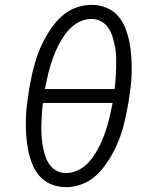

<svg xmlns="http://www.w3.org/2000/svg" viewBox="-20 -763 640 791"><path d="M252 8Q220 8 191.5 -3.5Q163 -15 143.5 -37Q124 -59 113 -87Q102 -115 96 -145Q90 -175 88 -206Q86 -237 86.5 -268.5Q87 -300 91 -332Q95 -364 100 -396Q105 -424 111 -452Q117 -480 125 -507.5Q133 -535 144.5 -562Q156 -589 171 -615Q186 -641 205 -665Q224 -689 248 -707Q272 -725 300.5 -734Q329 -743 357 -743Q389 -743 417.5 -731.5Q446 -720 465.5 -698Q485 -676 496 -648Q507 -620 513 -590Q519 -560 521 -529Q523 -498 522.5 -466.5Q522 -435 518 -403Q514 -371 509 -339Q504 -311 498 -283Q492 -255 484 -227.5Q476 -200 464.5 -173Q453 -146 438 -120Q423 -94 404 -70Q385 -46 361 -28Q337 -10 308.5 -1Q280 8 252 8ZM452 -396Q455 -418 456.5 -440Q458 -462 458.5 -484Q459 -506 458.5 -527.5Q458 -549 454 -569.5Q450 -590 444 -610Q438 -630 427 -647Q416 -664 397.5 -674.5Q379 -685 357 -685Q335 -685 312.5 -675.5Q290 -666 273 -649.5Q256 -633 242.5 -613Q229 -593 218.5 -572Q208 -551 200 -529Q192 -507 185.5 -485Q179 -463 174.5 -441Q170 -419 165 -396ZM252 -50Q274 -50 296.5 -59.5Q319 -69 336.5 -85.5Q354 -102 367 -122Q380 -142 390.5 -163Q401 -184 409 -206Q417 -228 423.5 -250Q430 -272 434.5 -294Q439 -316 444 -339H157Q154 -317 152.5 -295Q151 -273 150.5 -251Q150 -229 151 -207.5Q152 -186 155.5 -165.5Q159 -145 165 -125Q171 -105 182 -88Q193 -71 211.5 -60.5Q230 -50 252 -50Z"/></svg>

Font: Iosevka Light Extended
Style: Italic
Weight: 300
Width: 7
Italic angle: -9°
Monospace: yes
Designer: Belleve Invis
Foundry: Belleve Invis
Version: Version 32.5.0; ttfautohint (v1.8.4)